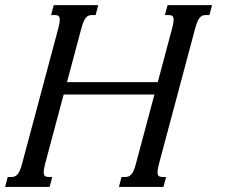

<svg xmlns="http://www.w3.org/2000/svg" viewBox="-87 -736 890 756"><path d="M521 -363.8H163.6L90.8 -91.3Q85 -69.3 85 -58.1Q85 -46.9 89.8 -43Q94.7 -39.1 104.5 -39.1H118.7L108.4 0H-66.9L-56.6 -39.1H-42Q-34.7 -39.1 -29.1 -41.3Q-23.4 -43.5 -18.3 -49.1Q-13.2 -54.7 -8.8 -64.9Q-4.4 -75.2 0 -91.3L142.6 -624.5Q148.4 -646.5 148.4 -657.7Q148.4 -668.9 143.6 -672.9Q138.7 -676.8 128.9 -676.8H114.3L124.5 -715.8H299.8L289.6 -676.8H275.4Q268.1 -676.8 262.2 -674.6Q256.3 -672.4 251.5 -666.7Q246.6 -661.1 242.2 -650.9Q237.8 -640.6 233.4 -624.5L176.8 -412.6H534.2L590.8 -624.5Q596.7 -646.5 596.7 -657.7Q596.7 -668.9 591.8 -672.9Q586.9 -676.8 577.1 -676.8H562.5L572.8 -715.8H748L737.8 -676.8H723.6Q716.3 -676.8 710.4 -674.6Q704.6 -672.4 699.7 -666.7Q694.8 -661.1 690.4 -650.9Q686 -640.6 681.6 -624.5L539.1 -91.3Q533.2 -69.3 533.2 -58.1Q533.2 -46.9 538.1 -43Q543 -39.1 552.7 -39.1H566.9L556.6 0H381.3L391.6 -39.1H406.2Q413.6 -39.1 419.2 -41.3Q424.8 -43.5 429.9 -49.1Q435.1 -54.7 439.5 -64.9Q443.8 -75.2 448.2 -91.3Z"/></svg>

Font: Arian AMU Serif
Style: Italic
Weight: 400
Italic angle: -15°
Designer: Ruben Hakobyan (Tarumian)
Foundry: Ruben Hakobyan (Tarumian)
Version: Version 1.002